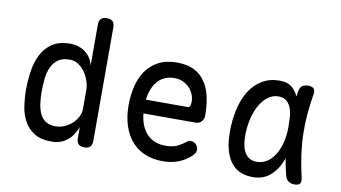

<svg xmlns="http://www.w3.org/2000/svg" viewBox="-75 -914 1949 1098"><g transform="rotate(10 900.0 -365.0)"><path d="M465 10Q442 10 431 -1.5Q420 -13 420 -36V-100Q411 -75 397.5 -55Q384 -35 366 -20.5Q348 -6 325 2Q302 10 273 10Q212 10 174 -14Q136 -38 115 -76.5Q94 -115 87 -162.5Q80 -210 80 -256Q80 -310 88 -364.5Q96 -419 118 -462.5Q140 -506 180 -533Q220 -560 283 -560Q338 -560 374.5 -530.5Q411 -501 420 -456V-695Q420 -718 431 -729Q442 -740 465 -740Q488 -740 499 -729Q510 -718 510 -695V-36Q510 -13 499 -1.5Q488 10 465 10ZM282 -80Q309 -80 334 -91Q359 -102 378 -119.5Q397 -137 408.5 -159.5Q420 -182 420 -206V-316Q420 -340 411 -367Q402 -394 386 -417Q370 -440 347.5 -455Q325 -470 298 -470Q255 -470 230 -452Q205 -434 191.5 -404.5Q178 -375 174 -337.5Q170 -300 170 -262Q170 -223 175 -189.5Q180 -156 192.5 -131.5Q205 -107 227 -93.5Q249 -80 282 -80Z M1059 -132Q1078 -132 1090.5 -118.5Q1103 -105 1103 -88Q1103 -79 1098.5 -70.5Q1094 -62 1082 -50Q1066 -35 1048 -24Q1030 -13 1009.5 -5Q989 3 966.5 6.5Q944 10 919 10Q861 10 815.5 -9.5Q770 -29 738.5 -65.5Q707 -102 690 -154.5Q673 -207 673 -272Q673 -329 685.5 -381.5Q698 -434 725.5 -473.5Q753 -513 797 -536.5Q841 -560 905 -560Q965 -560 1005 -539.5Q1045 -519 1069.5 -482Q1094 -445 1104.5 -395.5Q1115 -346 1115 -287Q1115 -269 1102 -254.5Q1089 -240 1068 -240H765Q769 -200 782 -169.5Q795 -139 815 -119.5Q835 -100 861.5 -90Q888 -80 920 -80Q965 -80 991.5 -94Q1018 -108 1033 -120Q1041 -127 1046 -129.5Q1051 -132 1059 -132ZM765 -320H1009Q1014 -320 1019.5 -326Q1025 -332 1025 -353Q1025 -374 1017 -395Q1009 -416 993.5 -432.5Q978 -449 955.5 -459.5Q933 -470 905 -470Q874 -470 849.5 -459Q825 -448 807.5 -428Q790 -408 779.5 -380.5Q769 -353 765 -320Z M1442 10Q1406 10 1374.5 -2Q1343 -14 1320 -41.5Q1297 -69 1283.5 -113.5Q1270 -158 1270 -224Q1270 -293 1284 -354.5Q1298 -416 1326.5 -461.5Q1355 -507 1398.5 -533.5Q1442 -560 1500 -560Q1548 -560 1575 -536Q1597 -516 1610 -487Q1612 -502 1614 -516Q1618 -541 1631 -550.5Q1644 -560 1665 -560Q1689 -560 1698.5 -549.5Q1708 -539 1704 -516Q1694 -457 1689 -399.5Q1684 -342 1685.5 -283.5Q1687 -225 1695.5 -163.5Q1704 -102 1720 -34Q1725 -12 1717 -1Q1709 10 1686 10Q1663 10 1649 -1Q1635 -12 1630 -34Q1618 -83 1610 -129Q1604 -111 1596 -94Q1574 -48 1536.5 -19Q1499 10 1442 10ZM1451 -80Q1482 -80 1508.5 -96.5Q1535 -113 1554 -143Q1573 -173 1584 -215Q1595 -257 1595 -308Q1595 -332 1593.5 -360.5Q1592 -389 1584 -413Q1576 -437 1558.5 -453.5Q1541 -470 1508 -470Q1477 -470 1450 -450.5Q1423 -431 1403 -397Q1383 -363 1371.5 -316Q1360 -269 1360 -215Q1360 -151 1382.5 -115.5Q1405 -80 1451 -80Z"/></g></svg>

Font: Maple Mono NL
Style: Regular
Weight: 400
Monospace: yes
Designer: subframe7536
Version: Version 7.000